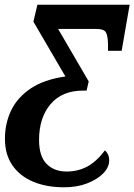

<svg xmlns="http://www.w3.org/2000/svg" viewBox="-20 -556 571 816"><path d="M253 240Q178 240 121.5 216.5Q65 193 33 147Q1 101 1 34Q1 -32 27.5 -87Q54 -142 110.5 -180Q167 -218 258 -231L122 -464L139 -536H531L497 -340H439V-370Q438 -406 429.5 -419.5Q421 -433 389 -433H227L357 -210L348 -171H333Q244 -171 195 -113.5Q146 -56 146 39Q146 108 178 140.5Q210 173 263 173Q311 173 350.5 152Q390 131 426 83Q434 90 439 100.5Q444 111 444 126Q444 155 418.5 181Q393 207 350 223.5Q307 240 253 240Z"/></svg>

Font: Noto Serif SemiCondensed
Style: Bold Italic
Weight: 700
Width: 4
Italic angle: -12°
Designer: Monotype Design Team
Foundry: Monotype Imaging Inc.
Version: Version 2.014